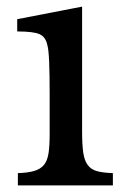

<svg xmlns="http://www.w3.org/2000/svg" viewBox="-20 -560 381 580"><path d="M228 -162Q228 -123 231.5 -99Q235 -75 245 -61.5Q255 -48 273 -43Q291 -38 321 -37V0H34V-37Q64 -38 83 -43.5Q102 -49 112.5 -61.5Q123 -74 126.5 -96.5Q130 -119 130 -154V-278Q130 -336 128.5 -373Q127 -410 123 -424Q118 -448 100 -456.5Q82 -465 32 -465V-502L228 -540Z"/></svg>

Font: Libre Baskerville
Style: Regular
Weight: 400
Designer: Pablo Impallari, Rodrigo Fuenzalida
Foundry: Pablo Impallari, Rodrigo Fuenzalida
Version: Version 1.000; ttfautohint (v0.93) -l 8 -r 50 -G 200 -x 14 -